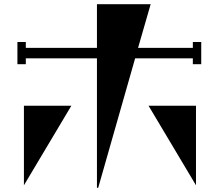

<svg xmlns="http://www.w3.org/2000/svg" viewBox="-20 -838 1040 915"><path d="M899 -638H939V-532H899V-560H624L448 57H442V-560H103V-532H63V-638H103V-610H442V-818H698L638 -610H899ZM94 45V-334H320ZM914 45 688 -334H914Z"/></svg>

Font: Chokokutai
Style: Regular
Weight: 400
Designer: 108号,108go
Foundry: Font Zone 108
Version: Version 1.000; ttfautohint (v1.8.3)